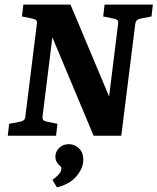

<svg xmlns="http://www.w3.org/2000/svg" viewBox="-20 -593 688 839"><path d="M14 0 20 -52 67 -61Q78 -63 84 -68Q90 -73 91 -85L141 -488Q143 -501 137.5 -505.5Q132 -510 120 -512L76 -521L82 -573H288L472 -135L452 -133L496 -488Q498 -501 492.5 -505.5Q487 -510 475 -512L431 -521L437 -573H648L642 -521L595 -512Q585 -510 579 -505Q573 -500 571 -488L510 0H389L192 -470L214 -472L166 -85Q165 -72 170 -67.5Q175 -63 187 -61L231 -52L225 0ZM229 226 209 193Q221 185 234 172Q247 159 248 146Q249 138 245.5 135Q242 132 238 128Q231 121 226.5 112.5Q222 104 222 92Q222 69 239 53Q256 37 281 37Q306 37 325 55Q344 73 344 106Q344 140 315.5 175.5Q287 211 229 226Z"/></svg>

Font: Yrsa
Style: Italic
Weight: 400
Italic angle: -7.10001°
Designer: Anna Giedrys (Yrsa+Rasa design), David Brezina (Yrsa art-direction, Rasa art-direction, design)
Foundry: Rosetta Type Foundry
Version: Version 2.004